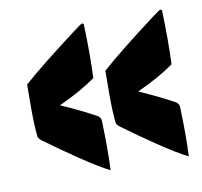

<svg xmlns="http://www.w3.org/2000/svg" viewBox="-56 -571 572 543"><g transform="rotate(-10 229.5 -299.5)"><path d="M253.7 -297.1Q253.7 -319.3 254.2 -367.7Q304.9 -413.1 412.8 -494.4Q434.1 -510.7 437.3 -510.7Q441.7 -510.7 441.7 -505.6Q443.1 -462.4 443.1 -423.3Q443.1 -384.5 441.7 -353.3Q401.1 -323.7 335.4 -293.7Q390.9 -269.5 434.8 -245.4Q439 -243.2 441.8 -238.8Q444.6 -234.4 444.6 -230.5Q446 -185.5 446 -154.8Q446 -117.4 444.6 -87.9Q412.1 -104.5 361.8 -138.4Q311.5 -172.4 267.8 -204.6Q257.6 -212.2 257.1 -218.5Q253.7 -253.4 253.7 -297.1ZM29.1 -297.1Q29.1 -319.3 29.5 -367.7Q80.3 -413.1 188.2 -494.4Q209.5 -510.7 212.6 -510.7Q217 -510.7 217 -505.6Q218.5 -462.4 218.5 -423.3Q218.5 -384.5 217 -353.3Q176.5 -323.7 110.8 -293.7Q166.3 -269.5 210.2 -245.4Q214.4 -243.2 217.2 -238.8Q220 -234.4 220 -230.5Q221.4 -185.3 221.4 -154.8Q221.4 -117.4 220 -87.9Q187.5 -104.5 137.2 -138.4Q86.9 -172.4 43.2 -204.6Q33 -212.2 32.5 -218.5Q29.1 -253.7 29.1 -297.1Z"/></g></svg>

Font: Digitalt
Style: Medium
Weight: 500
Designer: gluk
Foundry: gluk
Version: Version 0.60